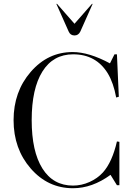

<svg xmlns="http://www.w3.org/2000/svg" viewBox="-20 -982 716 1018"><path d="M526 -68Q575 -123 600 -232L613 -230V0H600L566 -55Q469 16 367 16Q234 16 143 -88.5Q52 -193 52 -345Q52 -496 143 -601Q234 -706 365 -706Q452 -706 563 -646L587 -694H600L610 -469L596 -465Q582 -542 552 -592Q490 -694 368 -694Q262 -694 205 -603Q148 -512 148 -345Q148 -179 205 -88.5Q262 2 367 2Q412 2 454.5 -17Q497 -36 526 -68ZM471 -961 406 -815Q396 -794 375 -794Q353 -794 344 -815L279 -961L282 -962L375 -856L468 -962Z"/></svg>

Font: Libre Caslon Display
Style: Regular
Weight: 400
Designer: Pablo Impallari, Rodrigo Fuenzalida
Foundry: Pablo Impallari, Rodrigo Fuenzalida
Version: Version 1.002